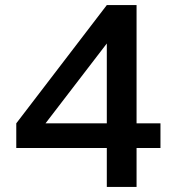

<svg xmlns="http://www.w3.org/2000/svg" viewBox="-20 -735 694 755"><path d="M517 0H400V-153H44V-250L400 -715H517V-250H611V-153H517ZM400 -564 159 -250H400Z"/></svg>

Font: Wix Madefor Text SemiBold
Style: Regular
Weight: 600
Designer: Dalton Maag Ltd
Foundry: Dalton Maag Ltd
Version: Version 3.100